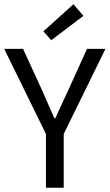

<svg xmlns="http://www.w3.org/2000/svg" viewBox="-21 -887 518 907"><path d="M196 0V-254L-1 -656H88L173 -471Q219 -366 236 -328H240Q297 -450 306 -471L390 -656H477L280 -254V0ZM221 -697 184 -739 326 -867 373 -812Z"/></svg>

Font: Toshiba Sans
Style: Regular
Weight: 400
Designer: Paul D. Hunt
Foundry: Toshiba Corporation
Version: Version 2.020;PS 2.0;hotconv 1.0.86;makeotf.lib2.5.63406